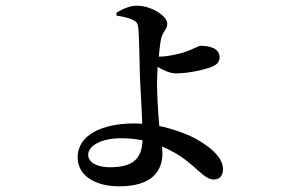

<svg xmlns="http://www.w3.org/2000/svg" viewBox="-20 -596 1040 675"><path d="M390 -541C404 -539 429 -535 447 -526C460 -520 464 -514 466 -499C469 -479 471 -367 472 -324C474 -281 478 -221 480 -161L451 -162C344 -162 253 -124 253 -43C253 22 315 59 399 59C517 59 551 3 551 -57L550 -81C566 -74 580 -67 594 -59C668 -17 695 35 731 35C751 35 764 23 764 -1C764 -48 706 -90 651 -117C622 -130 584 -144 540 -153C535 -207 532 -272 532 -306L534 -361C554 -349 578 -338 598 -338C648 -338 703 -353 722 -360C745 -369 752 -380 752 -395C752 -427 715 -435 685 -435C679 -435 664 -426 638 -416C609 -405 566 -397 544 -397H538C541 -426 544 -453 548 -466C555 -487 568 -494 568 -513C568 -540 512 -576 461 -576C435 -576 409 -563 389 -551ZM481 -103C479 -36 445 -8 366 -8C321 -8 290 -25 290 -52C290 -82 333 -110 406 -110C433 -110 458 -107 481 -103Z"/></svg>

Font: Noto Serif JP SemiBold
Style: Regular
Weight: 600
Designer: Ryoko NISHIZUKA 西塚涼子 (kana & ideographs); Frank Grießhammer (Latin, Greek & Cyrillic); Wenlong ZHANG 张文龙 (bopomofo); San
Foundry: Adobe
Version: Version 2.001;hotconv 1.1.0;makeotfexe 2.6.0